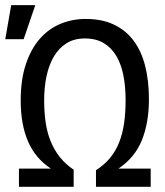

<svg xmlns="http://www.w3.org/2000/svg" viewBox="-52 -720 637 740"><path d="M528.8 0H317.9V-64Q350.1 -84.5 372.1 -111.1Q394 -137.7 407.2 -171.1Q420.4 -204.6 426.3 -245.1Q432.1 -285.6 432.1 -334Q432.1 -385.7 423.6 -429.4Q415 -473.1 396.2 -504.6Q377.4 -536.1 347.7 -554Q317.9 -571.8 274.9 -571.8Q233.9 -571.8 204.3 -553.2Q174.8 -534.7 155.8 -502.4Q136.7 -470.2 127.4 -426.8Q118.2 -383.3 118.2 -334Q118.2 -287.6 124 -247.8Q129.9 -208 143.6 -174.8Q157.2 -141.6 178.7 -114.5Q200.2 -87.4 231.9 -65.9V0H21V-70.3H144Q84 -109.9 55.9 -175.3Q27.8 -240.7 27.8 -332Q27.8 -413.1 47.6 -472.4Q67.4 -531.7 101.6 -570.6Q135.7 -609.4 181.2 -628.2Q226.6 -647 277.8 -647Q341.8 -647 387.9 -624.8Q434.1 -602.5 463.9 -562Q493.7 -521.5 507.8 -464.6Q522 -407.7 522 -337.9Q522 -247.1 494.9 -179.9Q467.8 -112.8 404.8 -70.3H528.8ZM84 -700.2 39.1 -568.8H-31.7L-8.8 -700.2ZM565.4 -638.2Z"/></svg>

Font: Code New Roman
Style: Regular
Weight: 400
Monospace: yes
Designer: Sam Radian
Foundry: Code New Roman
Version: Version 2.00 November 29, 2014